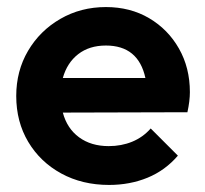

<svg xmlns="http://www.w3.org/2000/svg" viewBox="-20 -514 581 544"><path d="M289 10Q213 10 153.5 -22.5Q94 -55 60 -112Q26 -169 26 -242Q26 -313 59.5 -370Q93 -427 151 -460.5Q209 -494 280 -494Q349 -494 402.5 -462.5Q456 -431 487 -376.5Q518 -322 518 -253Q518 -228 511 -196L158 -195Q170 -150 204 -125Q238 -100 288 -100Q324 -100 354.5 -112.5Q385 -125 407 -150L484 -73Q448 -31 398 -10.5Q348 10 289 10ZM280 -385Q233 -385 201.5 -360.5Q170 -336 158 -293H392Q372 -385 280 -385Z"/></svg>

Font: Outfit Semi Bold
Style: Regular
Weight: 600
Designer: Rodrigo Fuenzalida
Foundry: fragTYPE
Version: Version 1.000